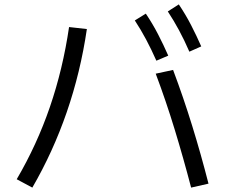

<svg xmlns="http://www.w3.org/2000/svg" viewBox="-20 -839 1040 873"><path d="M127 14 56 -24Q148 -181 207 -353Q266 -525 294 -716L375 -707Q346 -510 283.5 -329Q221 -148 127 14ZM767 -521Q814 -396 854 -266.5Q894 -137 928 -4L849 14Q814 -120 774.5 -249.5Q735 -379 688 -504ZM841 -604Q818 -657 794 -701.5Q770 -746 743 -787L793 -819Q824 -773 849 -724.5Q874 -676 895 -628ZM691 -563Q668 -615 644 -660Q620 -705 593 -746L643 -777Q674 -731 699 -682.5Q724 -634 745 -586Z"/></svg>

Font: Murecho Thin
Style: Regular
Weight: 400
Version: Version 1.010